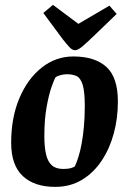

<svg xmlns="http://www.w3.org/2000/svg" viewBox="-20 -740 519 772"><path d="M202.1 11.4Q118.2 11.4 71.6 -32.1Q24.9 -75.6 24.9 -166.2Q24.9 -267 58 -345.3Q91.1 -423.5 147.9 -468.3Q204.6 -513 274.6 -513Q361.2 -513 407.6 -471.1Q454 -429.3 454 -331.3Q454 -264.5 437.4 -203Q420.7 -141.6 388.3 -93.2Q356 -44.8 309.1 -16.7Q262.2 11.4 202.1 11.4ZM234 -60.7Q251 -60.7 262 -63.2Q272.9 -65.7 281 -71Q288.6 -87.4 295.7 -110.3Q302.9 -133.2 308.4 -163.3Q314 -193.5 317.4 -231.1Q320.9 -268.7 320.9 -313.8Q320.9 -371.2 312.6 -398.5Q304.3 -425.9 288.6 -433.7Q272.8 -441.5 249.1 -441.5Q236.6 -441.5 222.5 -437.7Q208.4 -433.8 203.7 -429.3Q198.8 -422.9 187.6 -391.4Q176.3 -359.8 167.3 -309.1Q158.3 -258.4 158.3 -192.9Q158.3 -149.4 165.1 -119.8Q171.9 -90.2 188.3 -75.5Q204.7 -60.7 234 -60.7ZM281.7 -538.1Q270.2 -538.1 258 -551.6Q245.8 -565.1 232.2 -582.5L154.2 -687.8L193 -720.4L295.1 -644.1L420 -717.3L449 -683.9L359 -597.2Q327.7 -567.1 310.4 -552.6Q293 -538.1 281.7 -538.1Z"/></svg>

Font: Faustina Light
Style: Italic
Weight: 300
Italic angle: -8°
Designer: Alfonso Garcia
Foundry: http://www.omnibus-type.com
Version: Version 1.200